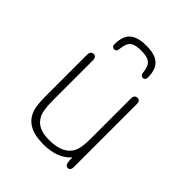

<svg xmlns="http://www.w3.org/2000/svg" viewBox="-164 -649 756 756"><g transform="rotate(45 213.5 -271.0)"><path d="M319 -35Q319 -7 323.5 0.5Q328 8 335 8Q342 8 346 3Q350 -2 350 -10V-362Q350 -372 346 -377Q342 -382 334 -382Q327 -382 322.5 -377Q318 -372 318 -362V-142Q318 -105 313.5 -84.5Q309 -64 297 -50Q270 -18 204 -18Q172 -18 150.5 -28.5Q129 -39 118 -61Q106 -82 106 -142V-362Q106 -372 102 -377Q98 -382 90 -382Q83 -382 78.5 -377Q74 -372 74 -362V-139Q74 -111 75.5 -93Q77 -75 81 -61Q102 10 201 10Q281 10 319 -35ZM149 -473Q152 -502 166.5 -513Q181 -524 214 -524Q247 -524 261.5 -512.5Q276 -501 279 -473Q280 -452 294 -452Q300 -452 303.5 -456Q307 -460 307 -466Q307 -496 297.5 -515Q288 -534 267.5 -543Q247 -552 214 -552Q182 -552 161 -543Q140 -534 130.5 -515Q121 -496 121 -466Q121 -460 124.5 -456Q128 -452 134 -452Q142 -452 145 -456.5Q148 -461 149 -473Z"/></g></svg>

Font: Beiruti ExtraLight
Style: Regular
Weight: 250
Designer: Arlette Boutros
Foundry: Boutros
Version: Version 1.41